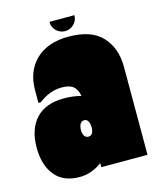

<svg xmlns="http://www.w3.org/2000/svg" viewBox="-120 -693 632 779"><g transform="rotate(-15 196.0 -304.0)"><path d="M407 -370V0H213V-17Q169 16 119 16Q50 16 15 -27.5Q-20 -71 -20 -144Q-20 -222 20.5 -265.5Q61 -309 138 -309Q176 -309 210 -300Q205 -328 189.5 -341Q174 -354 140 -354Q91 -354 44 -318H34V-370Q34 -451 83.5 -498.5Q133 -546 221 -546Q317 -546 362 -497Q407 -448 407 -370ZM217 -167Q217 -181 211.5 -191.5Q206 -202 195 -202Q183 -202 177.5 -191.5Q172 -181 172 -166Q172 -153 177.5 -143Q183 -133 195 -133Q207 -133 212 -143Q217 -153 217 -167ZM162 -624H267Q267 -602 251.5 -586.5Q236 -571 215 -571Q193 -571 177.5 -586.5Q162 -602 162 -624Z"/></g></svg>

Font: FFF_tuoi-tre Black
Style: Regular
Weight: 900
Designer: bBox Type GmbH
Foundry: bBox Type GmbH
Version: Version 1.001